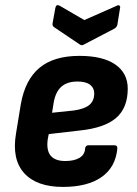

<svg xmlns="http://www.w3.org/2000/svg" viewBox="-20 -725 539 756"><path d="M228 11Q124 11 75 -43.5Q26 -98 43 -199L62 -315Q79 -411 135.5 -458Q192 -505 293 -505Q385 -505 434 -471Q483 -437 483 -376Q483 -300 437 -260.5Q391 -221 293 -211L172 -197L168 -177Q162 -133 179.5 -112Q197 -91 237 -91Q272 -91 293 -103.5Q314 -116 315 -140Q317 -153 328 -153H431Q443 -153 442 -140Q435 -66 379.5 -27.5Q324 11 228 11ZM185 -281 271 -290Q313 -296 332 -312Q351 -328 351 -357Q351 -379 334.5 -391.5Q318 -404 285 -404Q244 -404 221 -383Q198 -362 191 -319ZM439 -702Q445 -706 449.5 -703.5Q454 -701 453 -695L442 -627Q439 -617 430 -612L311 -550Q302 -544 294 -550L196 -616Q191 -619 188.5 -622.5Q186 -626 187 -633L198 -694Q201 -709 214 -703L312 -646Z"/></svg>

Font: Sofia Sans Semi Condensed ExtraBold
Style: Italic
Weight: 800
Italic angle: -9°
Version: Version 4.100